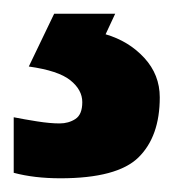

<svg xmlns="http://www.w3.org/2000/svg" viewBox="-52 -113 253 280"><path d="M181 29Q181 86 150 116.5Q119 147 36 147Q-2 147 -32 139V58Q-17 61 2 64Q21 67 35 67Q48 67 58 60.5Q68 54 68 36Q68 18 50.5 4Q33 -10 -10 -16L27 -93H116L102 -63Q136 -53 158.5 -28.5Q181 -4 181 29Z"/></svg>

Font: Noto Sans Telugu UI SemiCondensed
Style: Bold
Weight: 700
Width: 4
Designer: Jelle Bosma - Monotype Design Team
Foundry: Monotype Imaging Inc.
Version: Version 2.005; ttfautohint (v1.8.4.7-5d5b)